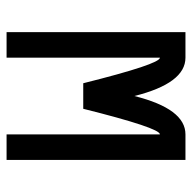

<svg xmlns="http://www.w3.org/2000/svg" viewBox="-20 -567 587 587"><g transform="rotate(-90 273.5 -273.5)"><path d="M78.1 0V-546.9H156.2V-78.1Q175.8 -78.1 234.4 -312.5H312.5Q371.1 -78.1 390.6 -78.1V-546.9H468.8V0H390.6Q312.5 0 273.4 -156.2Q234.4 0 156.2 0Z"/></g></svg>

Font: Luculent
Style: Regular
Weight: 400
Monospace: yes
Designer: Andrew Kensler
Version: Version 1.0.0-845fa02f9341